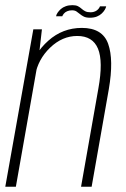

<svg xmlns="http://www.w3.org/2000/svg" viewBox="-33 -706 476 726"><path d="M-13 0H27L113.5 -490L125.5 -595H93ZM273.5 0H313.5L378.5 -369Q397.5 -480 376 -540.2Q354.5 -600.5 276.5 -600.5Q204 -600.5 149.8 -552.2Q95.5 -504 85 -444L100 -421Q110.5 -481.5 156.5 -525.8Q202.5 -570 259 -570Q317.5 -570 337.5 -522Q357.5 -474 339 -371.5ZM307 -639Q322.5 -639 333.5 -643.5Q344.5 -648 352 -655.2Q359.5 -662.5 363.5 -669.5Q367.5 -676.5 368.5 -682H345Q343.5 -677.5 339 -672Q334.5 -666.5 326.8 -663Q319 -659.5 310 -659.5Q297 -659.5 289.2 -663.5Q281.5 -667.5 275.5 -673Q269.5 -678.5 261.8 -682.5Q254 -686.5 241 -686.5Q227 -686.5 215.8 -682.5Q204.5 -678.5 197 -671.8Q189.5 -665 184.8 -658Q180 -651 179 -644.5H202.5Q204 -649 208.5 -654.5Q213 -660 221 -663.5Q229 -667 239 -667Q249.5 -667 256 -662.8Q262.5 -658.5 269 -653Q275.5 -647.5 284 -643.2Q292.5 -639 307 -639Z"/></svg>

Font: Anybody SemiCondensed ExtraLight
Style: Italic
Weight: 250
Width: 4
Italic angle: -10°
Version: Version 1.113;gftools[0.9.25]